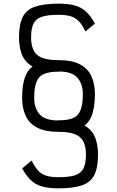

<svg xmlns="http://www.w3.org/2000/svg" viewBox="-20 -834 640 1050"><path d="M292 -113V-176Q347 -175 377.5 -187.5Q408 -200 420.5 -232Q433 -264 433 -319Q433 -375 403.5 -409Q374 -443 300 -443Q221 -443 173.5 -463Q126 -483 105 -524.5Q84 -566 84 -629Q84 -700 104 -740.5Q124 -781 171.5 -797.5Q219 -814 300 -814Q354 -814 389.5 -804Q425 -794 451 -770Q477 -746 499 -705L447 -662Q430 -698 411.5 -717.5Q393 -737 367 -745Q341 -753 300 -753Q242 -753 209.5 -742.5Q177 -732 163.5 -705.5Q150 -679 150 -629Q150 -564 182.5 -534.5Q215 -505 300 -505Q373 -505 416.5 -482.5Q460 -460 479.5 -418Q499 -376 499 -319Q499 -242 479.5 -196.5Q460 -151 415 -131.5Q370 -112 292 -113ZM300 196Q247 196 211 186Q175 176 149.5 152Q124 128 101 87L153 44Q170 79 188.5 99Q207 119 233.5 127Q260 135 300 135Q358 135 390.5 124.5Q423 114 436.5 87Q450 60 450 11Q450 -54 417.5 -83.5Q385 -113 300 -113Q228 -113 184 -135.5Q140 -158 120.5 -200.5Q101 -243 101 -299Q101 -376 120.5 -421.5Q140 -467 185.5 -486.5Q231 -506 308 -505V-442Q254 -443 223 -430.5Q192 -418 179.5 -386Q167 -354 167 -299Q167 -243 196.5 -209Q226 -175 300 -175Q379 -175 426.5 -155Q474 -135 495 -93.5Q516 -52 516 11Q516 82 496 122.5Q476 163 428.5 179.5Q381 196 300 196Z"/></svg>

Font: Victor Mono Light
Style: Regular
Weight: 300
Monospace: yes
Designer: Rune Bjørnerås
Version: Version 1.561;gftools[0.9.30]